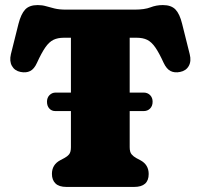

<svg xmlns="http://www.w3.org/2000/svg" viewBox="-20 -738 792 758"><path d="M165.5 -336.5Q165.5 -352.5 175.5 -362.5Q185.5 -372.5 199.5 -372.5H260V-589H232Q208 -589 191 -580.8Q174 -572.5 159 -551Q144 -529.5 126 -490Q115 -465.5 99 -457.5Q83 -449.5 61 -454Q38 -458.5 27.2 -477.5Q16.5 -496.5 23 -524L53 -644Q63 -683 79.5 -700.5Q96 -718 129 -718Q146.5 -718 161.8 -713.5Q177 -709 195.5 -704.5Q214 -700 241 -700H511Q551 -700 574 -709Q597 -718 623 -718Q656 -718 672.8 -700.5Q689.5 -683 699 -644L729 -524Q736 -496.5 725.2 -477.5Q714.5 -458.5 691 -454Q669.5 -449.5 653.5 -457.5Q637.5 -465.5 626 -490Q608 -529.5 593 -551Q578 -572.5 561 -580.8Q544 -589 520 -589H492V-372.5H547.5Q562.5 -372.5 572.5 -362.5Q582.5 -352.5 582.5 -336.5Q582.5 -319.5 572.5 -309.5Q562.5 -299.5 547.5 -299.5H492V-157Q492 -137.5 499.5 -128.8Q507 -120 518 -114L534 -105.5Q567 -88 567 -51Q567 0 509.5 0H242.5Q213 0 199 -13.8Q185 -27.5 185 -51.5Q185 -88 218 -105.5L234 -114Q245.5 -120 252.8 -128.8Q260 -137.5 260 -157V-299.5H198.5Q184 -299.5 174.8 -309.5Q165.5 -319.5 165.5 -336.5Z"/></svg>

Font: Fraunces 9pt S100 Black
Style: Regular
Weight: 900
Version: Version 1.000; ttfautohint (v1.8.3)